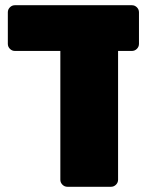

<svg xmlns="http://www.w3.org/2000/svg" viewBox="-20 -591 582 735"><path d="M485 -396H432V97Q432 108 424 116Q416 124 405 124H238Q227 124 219 116Q211 108 211 97V-396H37Q26 -396 18 -404Q10 -412 10 -423V-544Q10 -555 18 -563Q26 -571 37 -571H485Q496 -571 504 -563Q512 -555 512 -544V-423Q512 -412 504 -404Q496 -396 485 -396Z"/></svg>

Font: Rubik One
Style: Regular
Weight: 400
Designer: Hubert and Fischer with Elvire Volk Leonovitch
Foundry: Hubert and Fischer with Elvire Volk Leonovitch
Version: Version 1.001